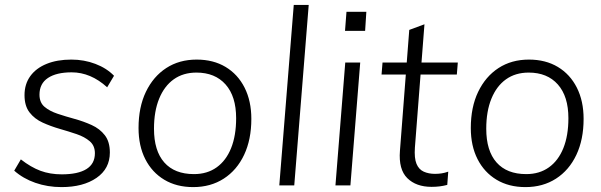

<svg xmlns="http://www.w3.org/2000/svg" viewBox="-20 -756 2451 783"><path d="M231 7Q174 7 124 -10.5Q74 -28 38 -60L65 -106Q106 -74 145 -59.5Q184 -45 232 -45Q298 -45 332.5 -66.5Q367 -88 367 -131Q367 -162 346 -180Q325 -198 292.5 -209Q260 -220 223.5 -230.5Q187 -241 154 -256Q121 -271 100.5 -297.5Q80 -324 80 -368Q80 -413 103.5 -445.5Q127 -478 170 -495.5Q213 -513 271 -513Q323 -513 369 -495.5Q415 -478 445 -447L417 -400Q350 -461 272 -461Q210 -461 175.5 -438Q141 -415 141 -370Q141 -338 161.5 -320.5Q182 -303 215 -292Q248 -281 284.5 -271Q321 -261 354 -246Q387 -231 407.5 -204.5Q428 -178 428 -134Q428 -68 373.5 -30.5Q319 7 231 7Z M768 7Q700 7 650 -23Q600 -53 572.5 -107Q545 -161 545 -234Q545 -319 575 -381.5Q605 -444 658 -478.5Q711 -513 782 -513Q850 -513 900 -483Q950 -453 977.5 -398.5Q1005 -344 1005 -271Q1005 -187 975.5 -124.5Q946 -62 892.5 -27.5Q839 7 768 7ZM771 -46Q825 -46 863.5 -73.5Q902 -101 922.5 -152Q943 -203 943 -274Q943 -363 900 -411.5Q857 -460 781 -460Q727 -460 688.5 -432.5Q650 -405 629 -353.5Q608 -302 608 -231Q608 -141 650 -93.5Q692 -46 771 -46Z M1119 0 1178 -736H1239L1180 0Z M1348 0 1388 -501H1449L1409 0ZM1393 -708H1474L1469 -630H1387Z M1536 -452 1540 -501H1847L1843 -452ZM1808 -56 1804 -2Q1789 2 1773.5 4Q1758 6 1740 6Q1677 6 1641 -29.5Q1605 -65 1611 -141L1649 -634L1711 -657L1672 -154Q1669 -111 1678.5 -88Q1688 -65 1708 -56Q1728 -47 1754 -47Q1768 -47 1781 -49Q1794 -51 1808 -56Z M2123 7Q2055 7 2005 -23Q1955 -53 1927.5 -107Q1900 -161 1900 -234Q1900 -319 1930 -381.5Q1960 -444 2013 -478.5Q2066 -513 2137 -513Q2205 -513 2255 -483Q2305 -453 2332.5 -398.5Q2360 -344 2360 -271Q2360 -187 2330.5 -124.5Q2301 -62 2247.5 -27.5Q2194 7 2123 7ZM2126 -46Q2180 -46 2218.5 -73.5Q2257 -101 2277.5 -152Q2298 -203 2298 -274Q2298 -363 2255 -411.5Q2212 -460 2136 -460Q2082 -460 2043.5 -432.5Q2005 -405 1984 -353.5Q1963 -302 1963 -231Q1963 -141 2005 -93.5Q2047 -46 2126 -46Z"/></svg>

Font: Muli Light
Style: Italic
Weight: 300
Italic angle: -4.541°
Designer: Vernon Adams
Foundry: Vernon Adams
Version: Version 2.100; ttfautohint (v1.8.1.43-b0c9)